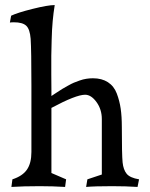

<svg xmlns="http://www.w3.org/2000/svg" viewBox="-20 -735 594 758"><path d="M183 -52 241 -27 237 3Q188 0 137 0Q72 0 25 3L29 -27Q69 -40 86.5 -65.5Q104 -91 104 -135V-397Q104 -536 101 -582Q98 -620 83.5 -633.5Q69 -647 35 -647Q25 -647 19 -646L24 -673Q49 -685 109 -700Q169 -715 196 -715Q191 -684 188 -651.5Q185 -619 184 -578.5Q183 -538 182.5 -515Q182 -492 182.5 -442Q183 -392 183 -378V-356Q186 -358 203.5 -369.5Q221 -381 226 -384Q231 -387 247 -396Q263 -405 271.5 -408.5Q280 -412 294 -417Q308 -422 321 -424Q334 -426 347 -426Q382 -426 406 -410.5Q430 -395 441 -366Q452 -337 456.5 -306Q461 -275 461 -233Q461 -125 464 -94Q467 -65 480 -49Q493 -33 529 -27L523 3Q477 0 423 0Q353 0 320 3L325 -27L382 -46V-265Q382 -303 361 -332Q340 -361 316 -361Q280 -361 183 -309Z"/></svg>

Font: Darwin Serif Regular ALPHA
Style: Regular
Weight: 400
Designer: Emily de Oliveira Santos
Version: Version 0.1